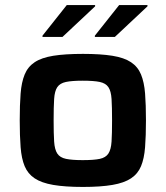

<svg xmlns="http://www.w3.org/2000/svg" viewBox="-20 -731 655 759"><path d="M308 8Q237 8 190.5 0Q144 -8 117 -26Q90 -44 77.5 -74Q65 -104 61.5 -149Q58 -194 58 -255Q58 -317 61.5 -361.5Q65 -406 77.5 -436.5Q90 -467 117 -485Q144 -503 190.5 -510.5Q237 -518 308 -518Q378 -518 424.5 -510.5Q471 -503 498 -485Q525 -467 537.5 -436.5Q550 -406 553.5 -361.5Q557 -317 557 -255Q557 -194 553.5 -149Q550 -104 537.5 -74Q525 -44 498 -26Q471 -8 424.5 0Q378 8 308 8ZM307 -98Q351 -98 374.5 -103Q398 -108 408.5 -124Q419 -140 421 -171.5Q423 -203 423 -255Q423 -308 421 -339.5Q419 -371 408.5 -386.5Q398 -402 374.5 -407Q351 -412 307 -412Q264 -412 240.5 -407Q217 -402 206.5 -386.5Q196 -371 194 -339.5Q192 -308 192 -255Q192 -203 194 -171.5Q196 -140 206.5 -124Q217 -108 241 -103Q265 -98 307 -98ZM148 -585V-590L244 -711H356V-706L227 -585ZM355 -585V-590L451 -711H563V-706L434 -585Z"/></svg>

Font: Saira SemiExpanded SemiBold
Style: Regular
Weight: 600
Width: 6
Designer: Hector Gatti with collaboration of the Omnibus-Type team
Foundry: Omnibus-Type
Version: Version 1.101